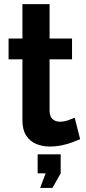

<svg xmlns="http://www.w3.org/2000/svg" viewBox="-20 -714 424 947"><path d="M375.3 -27.4Q357.5 -19.6 333.8 -11Q310 -2.3 282.6 3.3Q255.1 8.8 226.6 8.8Q189.7 8.8 158.6 -4Q127.5 -16.9 109.1 -45.5Q90.6 -74 90.6 -120V-421.4H22.3V-523.8H90.6V-693.7H224.6V-523.8H335.3V-421.4H224.6V-165.1Q225.7 -138 240 -125.8Q254.3 -113.7 275.5 -113.7Q296.1 -113.7 316.3 -120.9Q336.5 -128.1 348.4 -133.4ZM177.9 213 205.1 141H165.7V47.1H279.3V141L238.5 213Z"/></svg>

Font: Raleway Thin
Style: Regular
Weight: 100
Designer: Matt McInerney, Pablo Impallari, Rodrigo Fuenzalida
Foundry: Matt McInerney, Pablo Impallari, Rodrigo Fuenzalida
Version: Version 4.026